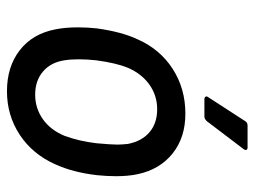

<svg xmlns="http://www.w3.org/2000/svg" viewBox="-112 -628 748 565"><g transform="rotate(90 262.5 -346.0)"><path d="M67 -134Q61 -163 61 -201Q61 -229 64 -256Q74 -329 96 -376Q125 -442 183 -479.5Q241 -517 315 -517Q385 -517 432 -479.5Q479 -442 493 -377Q499 -349 499 -313Q499 -286 496 -257Q488 -187 464 -134Q434 -67 377 -29.5Q320 8 249 8Q177 8 128.5 -29.5Q80 -67 67 -134ZM380 -161Q396 -204 402 -255Q406 -299 406 -317Q406 -330 404 -348Q396 -389 369.5 -411.5Q343 -434 302 -434Q262 -434 230 -411.5Q198 -389 180 -348Q166 -314 158 -255Q155 -228 155 -203Q155 -179 158 -161Q164 -121 191 -98Q218 -75 259 -75Q299 -75 331 -97.5Q363 -120 380 -161ZM267 -585 337 -693Q341 -700 350 -700H415Q420 -700 421.5 -696.5Q423 -693 419 -688L337 -580Q330 -573 324 -573H273Q267 -573 265 -576.5Q263 -580 267 -585Z"/></g></svg>

Font: Barlow Medium
Style: Italic
Weight: 500
Italic angle: -7°
Designer: Jeremy Tribby
Foundry: Tribby Type
Version: Version 1.408